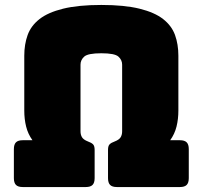

<svg xmlns="http://www.w3.org/2000/svg" viewBox="-20 -755 817 775"><path d="M362 -36Q362 -17 353.5 -8.5Q345 0 326 0H72Q53 0 44.5 -8.5Q36 -17 36 -36V-153Q36 -172 44.5 -180.5Q53 -189 72 -189H111Q93 -214 85.5 -244Q78 -274 78 -309V-530Q78 -576 91.5 -613.5Q105 -651 139.5 -678Q174 -705 235 -720Q296 -735 389 -735Q482 -735 543 -720Q604 -705 638.5 -678Q673 -651 686.5 -613.5Q700 -576 700 -530V-309Q700 -274 692.5 -244Q685 -214 667 -189H706Q725 -189 733.5 -180.5Q742 -172 742 -153V-36Q742 -17 733.5 -8.5Q725 0 706 0H452Q433 0 424.5 -8.5Q416 -17 416 -36V-150Q416 -166 422.5 -172.5Q429 -179 443 -184Q461 -191 467 -201Q473 -211 473 -225V-494Q473 -513 458 -526.5Q443 -540 389 -540Q335 -540 320 -526.5Q305 -513 305 -494V-225Q305 -211 311 -201Q317 -191 335 -184Q349 -179 355.5 -172.5Q362 -166 362 -150Z"/></svg>

Font: Bungee
Style: Regular
Weight: 400
Designer: David Jonathan Ross
Foundry: David Jonathan Ross
Version: Version 1.000;PS 1.0;hotconv 1.0.72;makeotf.lib2.5.5900